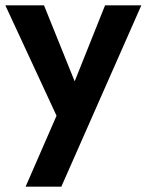

<svg xmlns="http://www.w3.org/2000/svg" viewBox="-26 -480 550 720"><path d="M204 220H70L186 -46L-6 -460H139L254 -175L368 -460H504Z"/></svg>

Font: Venryn Sans SemiBold
Style: Regular
Weight: 600
Designer: Owen Earl, indestructible type* (font) & Cristiano Sobral (main changes)
Version: Version 3.60;October 28, 2020;FontCreator 13.0.0.2681 64-bit